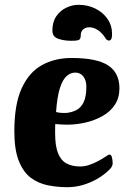

<svg xmlns="http://www.w3.org/2000/svg" viewBox="-20 -765 531 798"><path d="M259.6 13Q217.4 13 177.9 4.9Q138.5 -3.2 107.4 -26.6Q76.4 -50.1 58 -96.6Q39.6 -143.1 39.6 -219.7Q39.6 -331.5 70.2 -398.2Q100.8 -465 154.5 -494.5Q208.1 -524 277 -524Q382.7 -524 429.5 -493.1Q476.4 -462.3 476.4 -397.9Q476.4 -358.4 457.3 -329.5Q438.1 -300.6 405.7 -282.5Q373.3 -264.3 335.3 -255.6Q297.2 -246.8 258.7 -246.8Q245.8 -246.8 233.2 -247.7Q220.5 -248.5 209.6 -249.5Q209.3 -242.3 209.2 -231.8Q209.1 -221.4 209.1 -211.9Q209.1 -158.7 221.1 -128.5Q233.1 -98.4 256.4 -85.7Q279.7 -73.1 313.4 -73.1Q331.6 -73.1 350.5 -79.4Q369.5 -85.7 386.4 -94.8Q403.4 -103.9 414.9 -111.4Q423.4 -117.4 427.9 -120Q432.4 -122.6 435.4 -122.6Q441.9 -122.6 445.1 -111.5Q448.2 -100.4 448.2 -85.3Q448.2 -81.3 445.7 -74.9Q443.2 -68.5 435.2 -60.5Q402.4 -27.2 355.2 -7.1Q308.1 13 259.6 13ZM213 -299.8Q215.5 -298.3 227.4 -296.6Q239.3 -294.9 255.9 -295.6Q279 -297.9 298 -307.8Q316.9 -317.6 327.9 -340.7Q338.9 -363.9 338.9 -404.7Q338.9 -430.9 326.4 -447.1Q314 -463.3 292.7 -463.3Q274.2 -463.3 257.6 -449.3Q240.9 -435.3 229.3 -399.8Q217.7 -364.3 213 -299.8ZM276.5 -595.5Q245.6 -595.5 221.7 -603.9Q197.7 -612.3 197.7 -638.1Q197.7 -673.9 214.2 -697.7Q230.8 -721.5 255.7 -733.2Q280.6 -745 306.8 -745Q344.4 -745 376.2 -729.4Q408 -713.7 426.9 -686.3Q445.8 -658.9 445.8 -622.8Q445.8 -609.7 442.7 -603.1Q439.5 -596.5 432.5 -596.5Q423.5 -596.5 417 -608.2Q410.5 -619.9 395.3 -633.6Q389.3 -639.3 376.8 -645.5Q364.3 -651.6 350.8 -651.6Q336.4 -651.6 325.9 -643Q315.5 -634.4 315.5 -616.8Q315.5 -604.2 309.1 -599.9Q302.7 -595.5 276.5 -595.5Z"/></svg>

Font: Briem Hand Thin
Style: Regular
Weight: 100
Designer: Gunnlaugur SE Briem, Eben Sorkin
Foundry: Sorkin Type Co.
Version: Version 1.003